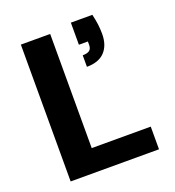

<svg xmlns="http://www.w3.org/2000/svg" viewBox="-131 -820 840 923"><g transform="rotate(-20 289.0 -358.5)"><path d="M73 0V-700H223V-116H525V0ZM335 -491V-550Q359 -550 370 -558.5Q381 -567 381 -586V-604H335V-717H445Q452 -687 455 -663.5Q458 -640 458 -615Q458 -557 427 -524Q396 -491 335 -491Z"/></g></svg>

Font: DM Sans 9pt Black
Style: Regular
Weight: 900
Version: Version 4.004;gftools[0.9.30]